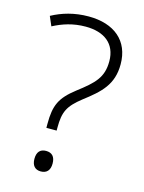

<svg xmlns="http://www.w3.org/2000/svg" viewBox="-112 -791 651 868"><g transform="rotate(15 213.5 -357.5)"><path d="M139 -188H187V-202C187 -276 202 -306 263 -354C339 -412 389 -457 389 -552C389 -662 314 -724 194 -724C127 -724 71 -707 23 -681L42 -637C86 -660 134 -676 193 -676C279 -676 336 -635 336 -552C336 -476 301 -443 225 -385C157 -332 139 -294 139 -207ZM123 -39C123 -8 138 9 165 9C193 9 208 -8 208 -39C208 -71 193 -87 165 -87C138 -87 123 -71 123 -39Z"/></g></svg>

Font: Noto Sans Sinhala UI Light
Style: Regular
Weight: 300
Designer: Jelle Bosma - Monotype Design Team
Foundry: Monotype Imaging Inc.
Version: Version 2.006